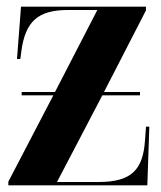

<svg xmlns="http://www.w3.org/2000/svg" viewBox="-20 -556 482 576"><path d="M5 0H422L428 -176H418L415 -135C409 -45 373 -10 275 -10H151L287 -270H400V-280H292L418 -525V-536H43L31 -379H41L44 -402C56 -492 94 -526 184 -526H272L145 -280H45V-270H140L5 -11Z"/></svg>

Font: Noto Serif Display Condensed Extra
Style: Regular
Weight: 800
Width: 3
Designer: Monotype Design Team
Foundry: Monotype Imaging Inc.
Version: Version 1.900